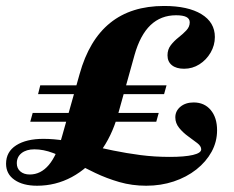

<svg xmlns="http://www.w3.org/2000/svg" viewBox="-41 -602 774 634"><path d="M81.5 11.3Q34.7 11.3 6.9 -8.1Q-21 -27.4 -21 -61.3Q-21 -100.8 12.5 -122.2Q46 -143.5 102.4 -143.5Q136.3 -143.5 173.4 -137.5Q210.5 -131.5 250.4 -122.6Q290.3 -113.7 333.5 -104.8Q376.6 -96 423 -89.9Q469.4 -83.9 519.4 -83.9Q568.5 -83.9 596 -90.3Q623.4 -96.8 623.4 -108.9Q623.4 -119.4 610.5 -129.4Q597.6 -139.5 580.6 -151.6Q563.7 -163.7 550.8 -179.4Q537.9 -195.2 537.9 -214.5Q537.9 -235.5 554.8 -249.6Q571.8 -263.7 598.4 -263.7Q633.9 -263.7 654.8 -238.7Q675.8 -213.7 675.8 -171.8Q675.8 -133.9 657.7 -100.8Q639.5 -67.7 607.3 -42.3Q575 -16.9 532.7 -2.8Q490.3 11.3 441.9 11.3Q395.2 11.3 353.2 -0.8Q311.3 -12.9 273.4 -31Q235.5 -49.2 200.8 -66.9Q166.1 -84.7 134.3 -96.8Q102.4 -108.9 72.6 -108.9Q46 -108.9 30.2 -96.4Q14.5 -83.9 14.5 -62.9Q14.5 -46 26.2 -35.9Q37.9 -25.8 57.3 -25.8Q93.5 -25.8 120.2 -57.3Q146.8 -88.7 164.5 -154L221.8 -357.3Q253.2 -470.2 322.6 -526.2Q391.9 -582.3 500.8 -582.3Q579.8 -582.3 624.2 -555.2Q668.5 -528.2 668.5 -479.8Q668.5 -452.4 654.4 -428.2Q640.3 -404 617.3 -389.5Q594.4 -375 566.9 -375Q541.1 -375 526.6 -386.7Q512.1 -398.4 512.1 -419.4Q512.1 -438.7 523 -452.8Q533.9 -466.9 548.8 -478.6Q563.7 -490.3 574.6 -502Q585.5 -513.7 585.5 -528.2Q585.5 -540.3 574.2 -546Q562.9 -551.6 540.3 -551.6Q490.3 -551.6 456 -519Q421.8 -486.3 403.2 -420.2L348.4 -223.4Q328.2 -151.6 288.7 -98.8Q249.2 -46 196 -17.3Q142.7 11.3 81.5 11.3ZM58.9 -200 66.9 -229H483.1L475 -200ZM84.7 -291.1 91.9 -320.2H508.9L500.8 -291.1Z"/></svg>

Font: Playfair 5pt SemiExpanded Light Black
Style: Italic
Weight: 900
Italic angle: -15.6°
Version: Version 2.001;gftools[0.9.30]